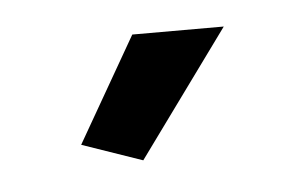

<svg xmlns="http://www.w3.org/2000/svg" viewBox="-26 -762 285 184"><g transform="rotate(-5 116.0 -669.5)"><path d="M106 -609 48 -629 106 -730H194Z"/></g></svg>

Font: IngvarSans
Style: Regular
Weight: 500
Version: Version 3.000